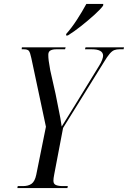

<svg xmlns="http://www.w3.org/2000/svg" viewBox="-20 -954 649 974"><path d="M68 0 70 -10H97Q124 -10 140.5 -22Q157 -34 164 -68L213 -311L139 -659Q133 -688 126.5 -696Q120 -704 100 -704H90L91 -714H313L310 -704H266Q247 -704 236 -698Q225 -692 225 -676Q225 -662 227 -646Q229 -630 235 -597L262 -477Q268 -443 277.5 -399Q287 -355 293 -312Q308 -336 325 -363.5Q342 -391 363 -425L482 -619Q493 -636 498 -650Q503 -664 503 -671Q503 -704 445 -704H411L414 -714H609L607 -704H586Q572 -704 560.5 -700Q549 -696 536.5 -681.5Q524 -667 506 -637L300 -305L255 -69Q251 -49 251 -37Q251 -21 263.5 -15.5Q276 -10 299 -10H324L322 0ZM316 -782Q343 -812 370 -853.5Q397 -895 418 -934H504L503 -925Q489 -906 458 -878Q427 -850 391 -821.5Q355 -793 324 -774H315Z"/></svg>

Font: Noto Serif Display ExtraCondensed
Style: Italic
Weight: 400
Width: 2
Italic angle: -12°
Designer: Monotype Design Team
Foundry: Monotype Imaging Inc.
Version: Version 2.009